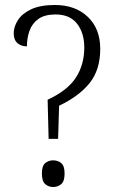

<svg xmlns="http://www.w3.org/2000/svg" viewBox="-20 -744 464 770"><path d="M171 -344Q251 -381 284.5 -433Q318 -485 318 -553Q318 -612 289 -649Q260 -686 203 -686Q159 -686 134 -668Q109 -650 98.5 -621Q88 -592 88 -558Q65 -558 50 -571Q35 -584 35 -611Q35 -637 52 -663.5Q69 -690 105.5 -707Q142 -724 200 -724Q282 -724 332 -676.5Q382 -629 382 -548Q382 -464 339.5 -411Q297 -358 217 -320L213 -187H175ZM193 6Q175 6 161.5 -5.5Q148 -17 148 -48Q148 -79 161.5 -90Q175 -101 193 -101Q212 -101 225.5 -90Q239 -79 239 -48Q239 -17 225.5 -5.5Q212 6 193 6Z"/></svg>

Font: Noto Serif Armenian SemiCondensed Light
Style: Regular
Weight: 300
Width: 4
Designer: Monotype Design Team
Foundry: Monotype Imaging Inc.
Version: Version 2.008; ttfautohint (v1.8.4.7-5d5b)